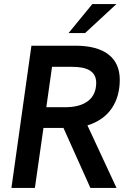

<svg xmlns="http://www.w3.org/2000/svg" viewBox="-20 -921 647 941"><path d="M36 0H151L193 -294H278H291L423 0H551L408.5 -306.5C518.5 -340 567 -426.5 567 -530C567 -637 493 -697 350 -697H134ZM207 -395.5 235 -593.5H333.5C404.5 -593.5 451.5 -573.5 451.5 -515C451.5 -436.5 395 -395.5 299.5 -395.5ZM316 -759H397L550.5 -901H432.5Z"/></svg>

Font: HK Grotesk SemiBold
Style: Italic
Weight: 600
Italic angle: -16°
Designer: Alfredo Marco Pradil
Foundry: Hanken Design Co.
Version: Version 3.001;FEAKit 1.0